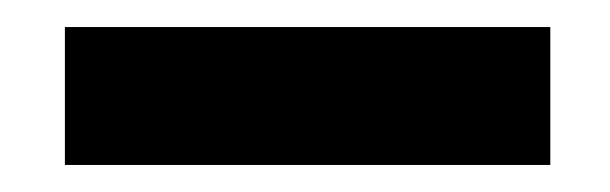

<svg xmlns="http://www.w3.org/2000/svg" viewBox="-20 -672 451 142"><path d="M387 -550V-652H28V-550Z"/></svg>

Font: Charger Pro
Style: BlkExt
Weight: 900
Designer: Jasper
Foundry: Cannot Into Space Fonts
Version: Version 1.09